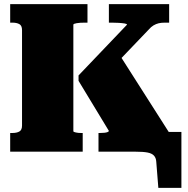

<svg xmlns="http://www.w3.org/2000/svg" viewBox="-20 -730 904 924"><path d="M29 0V-90H40Q60 -90 73 -97Q86 -104 86 -126V-585Q86 -607 73 -614Q60 -621 40 -621H29V-710H401V-621H389Q378 -621 367.5 -620.5Q357 -620 349.5 -618.5Q342 -617 337.5 -615.5Q333 -614 333 -611V-99Q333 -96 336.5 -95Q340 -94 345 -92.5Q350 -91 357 -90.5Q364 -90 370 -90H378V0ZM454 0V-90H461Q472 -90 482 -91Q492 -92 498 -94.5Q504 -97 504 -100L358 -341V-367L591 -611Q592 -615 580 -617Q568 -619 551 -620Q534 -621 519 -621H504V-710H794V-621H773Q756 -621 743.5 -618Q731 -615 719 -608Q707 -601 695 -587L474 -356L544 -484L792 -95V0ZM632 0H572V-95H853V174H742L732 48Q731 30 721 19Q711 8 690 4Q669 0 632 0Z"/></svg>

Font: Roboto Serif Black
Style: Regular
Weight: 900
Designer: Greg Gazdowicz
Foundry: Commercial Type
Version: Version 1.008